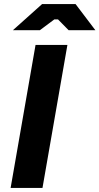

<svg xmlns="http://www.w3.org/2000/svg" viewBox="-20 -920 487 940"><path d="M32 0H188L310 -700H154ZM43 -772H175L246 -825H264L316 -772H447L350 -900H186Z"/></svg>

Font: Fixel Display
Style: Bold Italic
Weight: 700
Italic angle: -10°
Designer: AlfaBravo + MacPaw
Foundry: Kyrylo Tkachov, Marchela Mozhyna, Serhii Makarenko, Maria Weinstein, Zakhar Kryvoshyya
Version: Version 1.210;Glyphs 3.2 (3217)